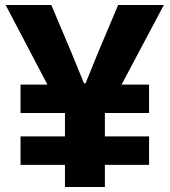

<svg xmlns="http://www.w3.org/2000/svg" viewBox="-20 -747 678 767"><path d="M227.5 -298.5 2.5 -727H185L265.5 -536.5L315.5 -414.5H322L371.5 -536.5L452 -727H634.5L407 -298.5ZM239.5 0V-359.5H399V0ZM62 -295.5V-409H575.5V-295.5ZM62 -88.5V-202H575.5V-88.5Z"/></svg>

Font: Spline Sans
Style: Regular
Weight: 400
Designer: Eben Sorkin, Mirko Velimirovic
Foundry: Sorkin Type
Version: Version 1.001